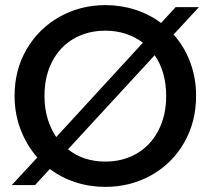

<svg xmlns="http://www.w3.org/2000/svg" viewBox="-20 -724 824 751"><path d="M659 -589Q701 -542 724 -480.5Q747 -419 747 -349Q747 -247 700 -165.5Q653 -84 571.5 -38.5Q490 7 392 7Q331 7 275.5 -11Q220 -29 175 -63L117 0H26L126 -108Q84 -156 60.5 -217.5Q37 -279 37 -349Q37 -451 84.5 -532Q132 -613 213.5 -658.5Q295 -704 392 -704Q453 -704 509 -686Q565 -668 610 -634L667 -696H758ZM200 -188 539 -557Q476 -604 392 -604Q323 -604 269 -573Q215 -542 184.5 -484Q154 -426 154 -349Q154 -256 200 -188ZM585 -508 246 -140Q306 -92 392 -92Q461 -92 515 -123.5Q569 -155 599.5 -213.5Q630 -272 630 -349Q630 -443 585 -508Z"/></svg>

Font: IBM-Poppins
Style: Poppins-Medium
Weight: 500
Designer: Mike Abbink, Paul van der Laan, Pieter van Rosmalen, Ben Mitchell, Mark Frömberg
Foundry: Bold Monday
Version: Version 1.1